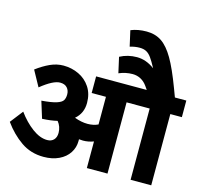

<svg xmlns="http://www.w3.org/2000/svg" viewBox="-146 -1262 1520 1429"><g transform="rotate(15 614.0 -547.0)"><path d="M1228 -549H1139V0H980V-549H802V0H643V-205Q602 -190 562 -190Q551 -190 531 -192V-178Q531 -128 504 -86.5Q477 -45 426.5 -21Q376 3 309 3Q210 3 134.5 -49.5Q59 -102 0 -184L77 -283Q127 -214 187 -169.5Q247 -125 303 -125Q335 -125 353.5 -144.5Q372 -164 372 -198Q372 -246 342 -283Q293 -271 226 -268L186 -397Q262 -403 300 -415Q338 -427 349 -445Q360 -463 360 -491Q360 -522 341.5 -542.5Q323 -563 287 -563Q234 -563 140 -487L74 -607Q126 -646 176.5 -669Q227 -692 279 -692Q342 -692 397 -666Q452 -640 485.5 -589.5Q519 -539 519 -468Q519 -388 461 -339Q514 -319 562 -319Q607 -319 643 -336V-549H533V-677H923L905 -703Q884 -733 855 -748.5Q826 -764 792 -764Q738 -764 687 -742L660 -862Q720 -894 791 -894Q862 -894 927 -845Q901 -894 882.5 -919.5Q864 -945 843 -956Q822 -967 792 -967Q754 -967 717 -955L690 -1075Q743 -1097 811 -1097Q878 -1097 927 -1064Q976 -1031 1020 -955.5Q1064 -880 1116 -741L1140 -677H1228Z"/></g></svg>

Font: Martel Sans Black
Style: Regular
Weight: 900
Designer: Dan Reynolds and Mathieu Réguer
Foundry: Dan Reynolds and Mathieu Réguer
Version: Version 1.002; ttfautohint (v1.1) -l 5 -r 5 -G 72 -x 0 -D la